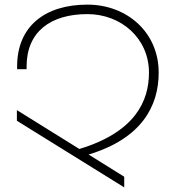

<svg xmlns="http://www.w3.org/2000/svg" viewBox="-20 -779 759 830"><path d="M666 -465C666 -641 527 -759 358 -759C174 -759 54 -665 54 -492V-480H95V-492C95 -642 199 -718 358 -718C503 -718 624 -614 624 -465C624 -343 565 -208 323 -135L53 -303V-257L517 31V-15L363 -111C592 -180 666 -320 666 -465Z"/></svg>

Font: Montserrat arm ExtraLight
Style: Regular
Weight: 275
Designer: Julieta Ulanovsky
Foundry: Julieta Ulanovsky
Version: Version 6.000;PS 006.000;hotconv 1.0.88;makeotf.lib2.5.64775